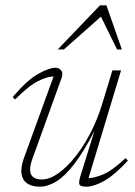

<svg xmlns="http://www.w3.org/2000/svg" viewBox="-20 -690 506 720"><path d="M281.5 -29.5 334 -198.5Q293 -119.5 257.8 -74Q222.5 -28.5 190.8 -9.2Q159 10 129 10Q96.5 10 78.2 -5.2Q60 -20.5 60 -49.5Q60 -69.5 70 -98L181 -403.5Q156.5 -402.5 122.5 -385.8Q88.5 -369 36.5 -317L27.5 -326Q82.5 -390.5 123.5 -413.2Q164.5 -436 189 -436Q201.5 -436 209.5 -425.8Q217.5 -415.5 210.5 -396.5L101.5 -94.5Q93 -72 93 -54Q93 -17 136.5 -17Q166 -17 198.2 -39.8Q230.5 -62.5 262 -102Q293.5 -141.5 319.8 -192.5Q346 -243.5 363 -299.5L401.5 -426H434L312 -22Q335 -22.5 368 -36.5Q401 -50.5 451 -97L459.5 -87.5Q408 -32 369.5 -11Q331 10 304.5 10Q281.5 10 278 1.8Q274.5 -6.5 281.5 -29.5ZM196.5 -504.5 355 -670H379L437 -504.5H419L358.5 -627.5L219.5 -504.5Z"/></svg>

Font: Newsreader Text ExtraLight
Style: Italic
Weight: 275
Italic angle: -17°
Designer: Hugues Gentile
Foundry: Production Type
Version: Version 1.001